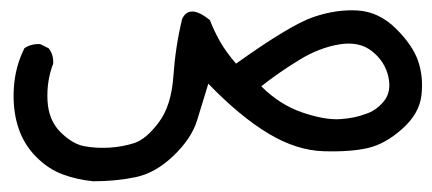

<svg xmlns="http://www.w3.org/2000/svg" viewBox="-20 -80 822 365"><path d="M157.2 264.6Q127 261.7 99.1 251.5Q71.3 241.2 47.9 217.3Q24.4 193.4 14.2 160.6Q3.9 127.9 6.3 87.4Q8.8 46.9 26.4 11.7Q39.1 2.9 56.6 3.9L72.3 11.7Q82 23.4 81.1 41Q68.4 74.2 70.3 111.3Q72.3 148.4 94.7 170.9Q117.2 193.4 139.6 197.8Q162.1 202.1 187.5 200.7Q212.9 199.2 235.4 191.9Q257.8 184.6 281.7 152.8Q305.7 121.1 309.6 64.9Q313.5 8.8 326.2 -43.9Q339.8 -73.2 378.9 -42Q387.7 -19.5 398.9 0Q410.2 19.5 428.7 41Q531.2 -32.2 575.2 -47.4Q619.1 -62.5 659.7 -60.1Q700.2 -57.6 732.4 -25.9Q764.6 5.9 774.9 36.1Q785.2 66.4 781.2 101.1Q777.3 135.7 745.1 164.6Q712.9 193.4 680.2 201.2Q647.5 209 595.7 207.5Q543.9 206.1 490.2 173.8Q436.5 141.6 376 79.1Q365.2 115.2 354.5 149.4Q343.8 183.6 309.6 216.3Q275.4 249 237.8 256.8Q200.2 264.6 157.2 264.6ZM674.8 136.7Q694.3 130.9 709.5 112.8Q724.6 94.7 718.3 65.9Q711.9 37.1 687.5 17.6Q663.1 -2 625 4.4Q586.9 10.7 549.3 33.7Q511.7 56.6 476.6 84Q511.7 119.1 554.7 133.8Q597.7 148.4 626.5 146.5Q655.3 144.5 674.8 136.7Z"/></svg>

Font: JasonHandwriting4
Style: Regular
Weight: 400
Version: Version 1.01.21